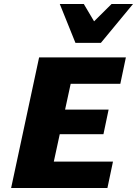

<svg xmlns="http://www.w3.org/2000/svg" viewBox="-20 -947 690 967"><path d="M521 0H36L177 -658H614L586 -525H336L251 -133H549ZM153 -271 180 -395H527L501 -271ZM360 -731 422 -808 542 -927H650L488 -731ZM360 -731 281 -927H402L472 -809L488 -731Z"/></svg>

Font: Ysabeau Office Black
Style: Italic
Weight: 900
Italic angle: -12°
Designer: Christian Thalmann (Catharsis Fonts)
Version: Version 2.001;gftools[0.9.30]; featfreeze: tnum,lnum,ss02